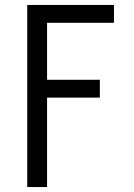

<svg xmlns="http://www.w3.org/2000/svg" viewBox="-20 -755 540 775"><path d="M90 0V-735H440V-663H170V-433H383V-361H170V0Z"/></svg>

Font: Iosevka SS01
Style: Regular
Weight: 400
Monospace: yes
Designer: Belleve Invis
Foundry: Belleve Invis
Version: 2.3.3; ttfautohint (v1.8.3)